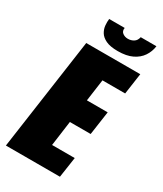

<svg xmlns="http://www.w3.org/2000/svg" viewBox="-197 -809 745 880"><g transform="rotate(30 175.0 -369.5)"><path d="M-10 0 74 -591H360L344 -480H224L208 -365H318L300 -240H190L172 -108H292L276 0ZM217 -631Q177 -631 154 -642Q131 -653 121 -670Q111 -687 109.5 -705.5Q108 -724 110 -739H192Q189 -721 201 -712Q213 -703 229 -703Q246 -703 259.5 -711.5Q273 -720 277 -739H360Q356 -709 339.5 -684.5Q323 -660 293 -645.5Q263 -631 217 -631Z"/></g></svg>

Font: Alumni Sans Thin Black
Style: Italic
Weight: 900
Italic angle: -8°
Version: Version 1.016